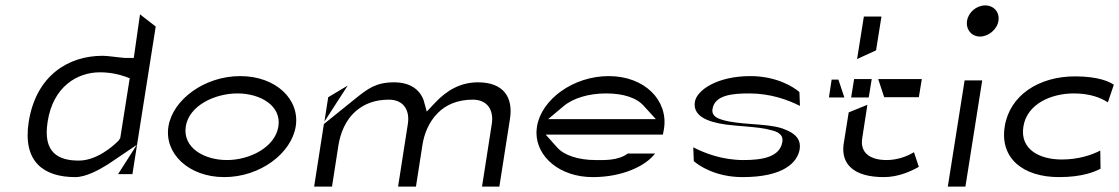

<svg xmlns="http://www.w3.org/2000/svg" viewBox="-20 -693 4133 709"><path d="M443 -410 459 -404 424 -183 418 -174 415 -171C395 -151 336 -100 271 -100C198 -100 137 -127 156 -244C176 -373 265 -426 349 -426C387 -426 421 -418 443 -410ZM474 -479H443H442C414 -481 379 -487 359 -487C231 -487 113 -413 86 -243C63 -95 142 -39 258 -39C297 -39 345 -65 380 -87L485 -158L416 -50H469L555 -595L497 -640Z M1072 -226C1088 -325 1000 -412 867 -412C735 -412 618 -325 602 -226C586 -127 676 -39 808 -39C941 -39 1056 -127 1072 -226ZM1008 -226C996 -149 902 -102 818 -102C733 -102 654 -148 666 -226C678 -303 773 -348 857 -348C941 -348 1020 -303 1008 -226Z M1140 -4H1206L1230 -158C1237 -200 1255 -251 1298 -286C1326 -309 1364 -325 1416 -325C1471 -325 1494 -285 1486 -235L1450 -4H1516L1540 -158C1546 -197 1563 -243 1598 -277C1626 -305 1668 -325 1726 -325C1781 -325 1804 -285 1796 -235L1760 -4H1824L1863 -253C1876 -333 1840 -389 1745 -389C1679 -389 1629 -358 1588 -315L1556 -281L1544 -324C1529 -363 1494 -389 1435 -389C1367 -389 1337 -364 1295 -331L1176 -235ZM1264 -377 1192 -334 1178 -244Z M2218 -348C2280 -348 2332 -333 2360 -299L2402 -253H2004L2060 -300C2096 -331 2155 -348 2218 -348ZM2169 -39C2280 -39 2365 -81 2399 -126H2298C2262 -99 2210 -102 2179 -102C2117 -102 2063 -119 2037 -149L1995 -196H2428L2432 -218C2448 -322 2361 -412 2228 -412C2096 -412 1979 -325 1963 -226C1962 -218 1961 -210 1961 -203C1961 -114 2047 -39 2169 -39Z M2734 -226C2769 -223 2802 -220 2829 -212C2846 -208 2874 -199 2869 -169C2860 -113 2795 -102 2726 -102C2647 -102 2583 -127 2540 -149L2542 -98C2560 -82 2622 -39 2722 -39C2875 -39 2925 -94 2933 -142C2938 -175 2921 -196 2888 -211C2881 -214 2876 -216 2868 -219C2837 -229 2796 -232 2755 -235C2716 -238 2680 -241 2649 -250C2631 -255 2607 -264 2611 -290C2619 -343 2687 -348 2747 -348C2826 -348 2890 -324 2934 -302L2932 -353C2914 -369 2851 -412 2751 -412C2628 -412 2553 -360 2546 -317C2538 -266 2589 -243 2661 -233C2684 -230 2709 -228 2734 -226Z M3114 -278 3095 -159C3086 -88 3131 -39 3244 -39C3298 -39 3345 -61 3373 -77L3355 -131C3332 -117 3296 -102 3254 -102C3194 -102 3155 -128 3164 -183L3183 -306ZM3245 -334H3373L3384 -401H3223ZM3215 -507 3235 -632H3170L3145 -475ZM3076 -399H3051L3041 -333H3098ZM3134 -401 3123 -333H3188L3199 -401Z M3667 -616C3672 -648 3650 -673 3618 -673C3586 -673 3556 -648 3551 -616C3546 -584 3568 -558 3599 -558C3630 -558 3662 -584 3667 -616ZM3607 -396H3542L3480 -4H3545Z M4044 -70 4043 -137C4012 -121 3963 -104 3901 -104C3819 -104 3746 -141 3759 -225C3772 -310 3863 -348 3945 -348C4005 -348 4045 -332 4071 -315L4093 -380C4078 -391 4036 -411 3950 -411C3816 -411 3708 -341 3690 -225C3672 -109 3757 -39 3891 -39C3977 -39 4023 -59 4044 -70Z"/></svg>

Font: Charger Static
Style: 2Obl
Weight: 1000
Designer: Jasper
Foundry: KineticPlasma Fonts/Cannot Into Space Fonts
Version: Version 1.1